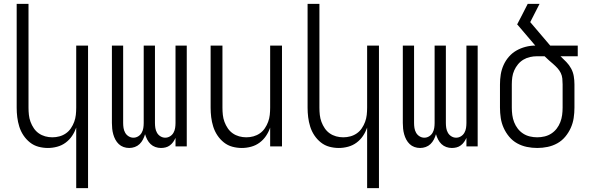

<svg xmlns="http://www.w3.org/2000/svg" viewBox="-20 -755 3040 990"><path d="M373 215V-97Q365 -74 351.5 -54Q338 -34 318.5 -19.5Q299 -5 275 1.5Q251 8 227 8Q202 8 178 1.5Q154 -5 134.5 -20.5Q115 -36 101 -57Q87 -78 79.5 -102Q72 -126 69 -150.5Q66 -175 66 -200V-735H127V-200Q127 -181 129 -162.5Q131 -144 137.5 -126.5Q144 -109 154.5 -93.5Q165 -78 180 -67.5Q195 -57 213 -52Q231 -47 250 -47Q269 -47 287 -52Q305 -57 320 -67.5Q335 -78 345.5 -93.5Q356 -109 362.5 -126.5Q369 -144 371 -162.5Q373 -181 373 -200V-520H434V215Z M646 8Q631 8 617 3Q603 -2 592.5 -12Q582 -22 575 -35Q568 -48 564 -62.5Q560 -77 558.5 -91.5Q557 -106 557 -121V-520H615V-121Q615 -108 617 -95Q619 -82 625.5 -70.5Q632 -59 643.5 -52Q655 -45 668 -45Q681 -45 692.5 -52Q704 -59 710.5 -70.5Q717 -82 719 -95Q721 -108 721 -121V-520H779V-121Q779 -108 781 -95Q783 -82 789.5 -70.5Q796 -59 807.5 -52Q819 -45 832 -45Q845 -45 856.5 -52Q868 -59 874.5 -70.5Q881 -82 883 -95Q885 -108 885 -121V-520H943V0H885V-44Q880 -33 873 -23Q866 -13 856 -5.5Q846 2 834 5Q822 8 810 8Q795 8 781 3Q767 -2 756.5 -12Q746 -22 739 -35.5Q732 -49 728 -63Q724 -49 717 -35.5Q710 -22 699.5 -12Q689 -2 675 3Q661 8 646 8Z M1227 8Q1202 8 1178 1.5Q1154 -5 1134.5 -20.5Q1115 -36 1101 -57Q1087 -78 1079.5 -102Q1072 -126 1069 -150.5Q1066 -175 1066 -200V-520H1127V-200Q1127 -181 1129 -162.5Q1131 -144 1137.5 -126.5Q1144 -109 1154.5 -93.5Q1165 -78 1180 -67.5Q1195 -57 1213 -52Q1231 -47 1250 -47Q1269 -47 1287 -52Q1305 -57 1320 -67.5Q1335 -78 1345.5 -93.5Q1356 -109 1362.5 -126.5Q1369 -144 1371 -162.5Q1373 -181 1373 -200V-520H1434V0H1373V-97Q1365 -74 1351.5 -54Q1338 -34 1318.5 -19.5Q1299 -5 1275 1.5Q1251 8 1227 8Z M1873 215V-97Q1865 -74 1851.5 -54Q1838 -34 1818.5 -19.5Q1799 -5 1775 1.5Q1751 8 1727 8Q1702 8 1678 1.5Q1654 -5 1634.5 -20.5Q1615 -36 1601 -57Q1587 -78 1579.5 -102Q1572 -126 1569 -150.5Q1566 -175 1566 -200V-735H1627V-200Q1627 -181 1629 -162.5Q1631 -144 1637.5 -126.5Q1644 -109 1654.5 -93.5Q1665 -78 1680 -67.5Q1695 -57 1713 -52Q1731 -47 1750 -47Q1769 -47 1787 -52Q1805 -57 1820 -67.5Q1835 -78 1845.5 -93.5Q1856 -109 1862.5 -126.5Q1869 -144 1871 -162.5Q1873 -181 1873 -200V-520H1934V215Z M2146 8Q2131 8 2117 3Q2103 -2 2092.5 -12Q2082 -22 2075 -35Q2068 -48 2064 -62.5Q2060 -77 2058.5 -91.5Q2057 -106 2057 -121V-520H2115V-121Q2115 -108 2117 -95Q2119 -82 2125.5 -70.5Q2132 -59 2143.5 -52Q2155 -45 2168 -45Q2181 -45 2192.5 -52Q2204 -59 2210.5 -70.5Q2217 -82 2219 -95Q2221 -108 2221 -121V-520H2279V-121Q2279 -108 2281 -95Q2283 -82 2289.5 -70.5Q2296 -59 2307.5 -52Q2319 -45 2332 -45Q2345 -45 2356.5 -52Q2368 -59 2374.5 -70.5Q2381 -82 2383 -95Q2385 -108 2385 -121V-520H2443V0H2385V-44Q2380 -33 2373 -23Q2366 -13 2356 -5.5Q2346 2 2334 5Q2322 8 2310 8Q2295 8 2281 3Q2267 -2 2256.5 -12Q2246 -22 2239 -35.5Q2232 -49 2228 -63Q2224 -49 2217 -35.5Q2210 -22 2199.5 -12Q2189 -2 2175 3Q2161 8 2146 8Z M2750 8Q2723 8 2696.5 2.5Q2670 -3 2646.5 -16Q2623 -29 2605.5 -50Q2588 -71 2577 -95.5Q2566 -120 2562 -146.5Q2558 -173 2558 -200V-320Q2558 -346 2562 -371Q2566 -396 2576.5 -419.5Q2587 -443 2604 -462.5Q2621 -482 2643 -494.5Q2665 -507 2690 -513.5Q2715 -520 2740 -520L2648 -628H2646Q2660 -654 2673.5 -681Q2687 -708 2701 -735H2762L2714 -641L2817 -520H2959V-465H2870Q2886 -450 2900.5 -435Q2915 -420 2925 -401.5Q2935 -383 2938.5 -362Q2942 -341 2942 -320V-200Q2942 -173 2938 -146.5Q2934 -120 2923 -95.5Q2912 -71 2894.5 -50Q2877 -29 2853.5 -16Q2830 -3 2803.5 2.5Q2777 8 2750 8ZM2750 -47Q2769 -47 2788 -51.5Q2807 -56 2823 -66.5Q2839 -77 2850.5 -92Q2862 -107 2869 -125Q2876 -143 2878.5 -162Q2881 -181 2881 -200V-320Q2881 -335 2879.5 -350Q2878 -365 2871.5 -378.5Q2865 -392 2854.5 -403.5Q2844 -415 2833 -424.5Q2822 -434 2810.5 -444Q2799 -454 2788 -465H2750Q2731 -465 2713 -461Q2695 -457 2679 -447.5Q2663 -438 2651 -423.5Q2639 -409 2631.5 -392Q2624 -375 2621.5 -357Q2619 -339 2619 -320V-200Q2619 -181 2621.5 -162Q2624 -143 2631 -125Q2638 -107 2649.5 -92Q2661 -77 2677 -66.5Q2693 -56 2712 -51.5Q2731 -47 2750 -47Z"/></svg>

Font: Iosevka Fixed Light
Style: Regular
Weight: 300
Monospace: yes
Designer: Belleve Invis
Foundry: Belleve Invis
Version: Version 32.3.0